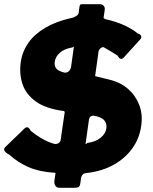

<svg xmlns="http://www.w3.org/2000/svg" viewBox="-24 -822 731 915"><path d="M649 -223Q641 -163 607 -115.5Q573 -68 519 -37.5Q465 -7 394 2Q377 3 370.5 9.5Q364 16 362 28L359 50Q357 65 351 69Q345 73 328 73H261Q246 73 240 63.5Q234 54 235 41L239 14Q241 3 240 2Q239 1 231 1Q161 -4 111 -26Q61 -48 20 -85Q4 -93 -2 -102.5Q-8 -112 1 -121L91 -208Q102 -219 110 -214Q118 -209 123 -198Q146 -179 175 -162Q204 -145 236 -136Q249 -135 256.5 -141Q264 -147 265 -155L283 -278Q284 -286 284.5 -288Q285 -290 280 -293Q194 -304 146.5 -338.5Q99 -373 83 -422Q67 -471 75 -526Q82 -576 111 -617.5Q140 -659 191.5 -689.5Q243 -720 315 -736Q325 -737 337.5 -744.5Q350 -752 351 -761L355 -792Q357 -800 359.5 -801Q362 -802 367 -802H452Q463 -802 470 -794.5Q477 -787 475 -774L470 -740Q469 -736 471 -735Q473 -734 477 -731Q527 -720 566 -702.5Q605 -685 633 -662Q644 -660 648 -651.5Q652 -643 644 -634L565 -547Q557 -539 550 -542Q543 -545 535 -558Q522 -566 505 -576.5Q488 -587 470 -597Q461 -598 454 -591Q447 -584 446 -579L430 -464Q429 -459 430 -459Q431 -459 438 -457L503 -441Q551 -429 586.5 -398Q622 -367 639.5 -322Q657 -277 649 -223ZM327 -592Q329 -600 327.5 -599.5Q326 -599 321 -596Q281 -589 260.5 -570Q240 -551 237 -528Q235 -514 239.5 -503.5Q244 -493 255 -486.5Q266 -480 283 -476Q297 -475 305 -483.5Q313 -492 315 -505ZM384 -138Q383 -133 386 -136Q389 -139 393 -141Q432 -146 456 -166Q480 -186 483 -211Q486 -233 473 -248.5Q460 -264 422 -271Q403 -271 400 -252L384 -138Z"/></svg>

Font: Libre Franklin Thin Black
Style: Italic
Weight: 900
Italic angle: -8°
Version: Version 2.000